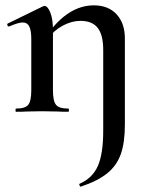

<svg xmlns="http://www.w3.org/2000/svg" viewBox="-20 -418 547 718"><path d="M278 269Q326 248 346 202.5Q366 157 366 71V-231Q366 -287 345.5 -313.5Q325 -340 281 -340Q248 -340 214.5 -322Q181 -304 160 -274L155 -286Q234 -398 331 -398Q385 -398 416 -364.5Q447 -331 447 -274V48Q447 116 431.5 159Q416 202 380.5 230.5Q345 259 282 280Q280 281 277.5 275.5Q275 270 278 269ZM40 -12Q74 -12 85.5 -26Q97 -40 97 -81V-272Q97 -304 89.5 -319Q82 -334 65 -334Q49 -334 14 -319H13Q9 -319 7.5 -324Q6 -329 9 -330L140 -394Q146 -396 146 -396Q158 -396 168 -371.5Q178 -347 178 -306V-81Q178 -40 189.5 -26Q201 -12 235 -12Q238 -12 238 -6Q238 0 235 0Q210 0 195 -1L137 -2L80 -1Q65 0 40 0Q38 0 38 -6Q38 -12 40 -12Z"/></svg>

Font: Cormorant Garamond SemiBold
Style: Regular
Weight: 600
Designer: Christian Thalmann (Catharsis Fonts)
Foundry: Catharsis Fonts
Version: Version 4.000